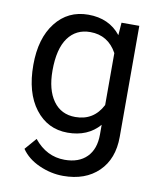

<svg xmlns="http://www.w3.org/2000/svg" viewBox="-84 -604 728 878"><g transform="rotate(10 280.5 -165.0)"><path d="M46.9 -268.6Q46.9 -392.1 104 -465.1Q161.1 -538.1 255.4 -538.1Q352.1 -538.1 406.2 -469.7L410.6 -528.3H493.2V-12.7Q493.2 89.8 432.4 148.9Q371.6 208 269 208Q211.9 208 157.2 183.6Q102.5 159.2 73.7 116.7L120.6 62.5Q178.7 134.3 262.7 134.3Q328.6 134.3 365.5 97.2Q402.3 60.1 402.3 -7.3V-52.7Q348.1 9.8 254.4 9.8Q161.6 9.8 104.2 -64.9Q46.9 -139.6 46.9 -268.6ZM137.7 -258.3Q137.7 -168.9 174.3 -117.9Q210.9 -66.9 276.9 -66.9Q362.3 -66.9 402.3 -144.5V-385.7Q360.8 -461.4 277.8 -461.4Q211.9 -461.4 174.8 -410.2Q137.7 -358.9 137.7 -258.3Z"/></g></svg>

Font: Vazir UI
Style: Regular-UI
Weight: 400
Designer: Saber Rastikerdar
Foundry: Saber Rastikerdar
Version: Version 30.1.0